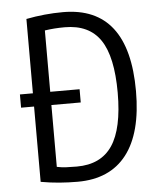

<svg xmlns="http://www.w3.org/2000/svg" viewBox="-51 -744 673 795"><g transform="rotate(-5 285.0 -346.5)"><path d="M240 6Q202 6 164 3Q126 0 87 -7V-320H33V-375H87V-684Q164 -699 240 -699Q513 -699 513 -347Q513 -173 443.5 -83.5Q374 6 240 6ZM242 -57Q342 -57 389.5 -127.5Q437 -198 437 -347Q437 -497 390 -566.5Q343 -636 242 -636Q219 -636 199 -634.5Q179 -633 159 -630V-375H281V-320H159V-63Q178 -59 197.5 -58Q217 -57 242 -57Z"/></g></svg>

Font: Ubuntu Sans Condensed
Style: Regular
Weight: 400
Width: 3
Designer: Dalton Maag Ltd
Foundry: Dalton Maag Ltd
Version: Version 1.006; ttfautohint (v1.8.4.7-5d5b)